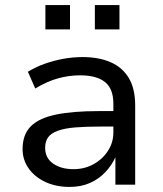

<svg xmlns="http://www.w3.org/2000/svg" viewBox="-20 -728 641 757"><path d="M254 9Q201 9 159 -10.5Q117 -30 93 -64Q69 -98 69 -140Q69 -197 101 -229.5Q133 -262 199.5 -276Q266 -290 370 -290H441V-229H374Q316 -229 275 -225.5Q234 -222 208 -212.5Q182 -203 170 -187Q158 -171 158 -145Q158 -105 189.5 -83Q221 -61 270 -61Q313 -61 348.5 -80.5Q384 -100 405.5 -133Q427 -166 427 -206V-319Q427 -378 394 -404.5Q361 -431 296 -431Q252 -431 208.5 -419Q165 -407 119 -379L90 -445Q121 -464 156 -476.5Q191 -489 229 -496Q267 -503 305 -503Q369 -503 415.5 -483Q462 -463 487.5 -421Q513 -379 513 -311V0H435V-108Q421 -77 396 -50Q371 -23 335.5 -7Q300 9 254 9ZM354 -612V-708H451V-612ZM159 -612V-708H256V-612Z"/></svg>

Font: Nunito Sans 8pt
Style: Regular
Weight: 400
Version: Version 3.101;gftools[0.9.27]